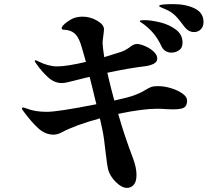

<svg xmlns="http://www.w3.org/2000/svg" viewBox="-20 -868 1040 934"><path d="M970 -761Q970 -738 956.5 -725Q943 -712 924 -712Q910 -712 898 -719Q886 -726 877 -738Q851 -774 832 -792.5Q813 -811 787 -822Q778 -826 766 -831Q754 -836 754 -839Q754 -848 823 -848Q884 -848 927 -827Q970 -806 970 -761ZM890 -379Q890 -354 876 -345Q862 -336 820 -336L791 -337Q763 -339 745 -339Q673 -339 555 -314Q583 -214 627 -98Q644 -53 644 -17Q644 16 630.5 31Q617 46 598 46Q572 46 543.5 17.5Q515 -11 506 -43Q502 -58 494 -125Q486 -202 477 -242L466 -292Q347 -260 278 -223Q259 -213 240 -213Q199 -213 164 -246Q129 -279 97 -323Q87 -336 87 -340Q87 -345 93 -345Q96 -345 102.5 -342.5Q109 -340 113 -339Q151 -324 208 -324Q262 -324 449 -361Q445 -379 442 -388Q431 -436 416 -494L390 -488L338 -475Q328 -473 311.5 -468.5Q295 -464 281 -464Q245 -464 215 -491Q185 -518 160 -553Q157 -558 153 -563.5Q149 -569 149 -571Q149 -575 152 -575Q154 -575 158.5 -573Q163 -571 165 -570Q215 -545 258 -545Q305 -545 398 -567Q376 -645 372 -656Q359 -693 341 -707Q323 -721 296 -723Q294 -723 289 -723.5Q284 -724 282 -725.5Q280 -727 280 -731Q280 -742 306 -761Q332 -780 353 -784Q368 -787 381 -787Q419 -787 452.5 -767.5Q486 -748 486 -725L484 -705Q479 -668 479 -660Q479 -643 487 -590Q505 -595 567 -615Q589 -622 612 -639Q622 -647 630 -650.5Q638 -654 647 -654Q661 -654 685 -644Q709 -634 727 -617.5Q745 -601 745 -583Q745 -567 728 -558Q711 -549 687 -546Q610 -537 502 -514Q520 -437 536 -379Q599 -393 620 -400Q660 -413 690 -432Q705 -441 716 -445Q727 -449 749 -449Q779 -449 812 -439Q845 -429 867.5 -413Q890 -397 890 -379ZM660 -765Q660 -768 666.5 -769Q673 -770 682 -770Q714 -770 758 -759.5Q802 -749 835 -724.5Q868 -700 868 -661Q868 -635 851 -623.5Q834 -612 814 -612Q798 -612 785 -620Q772 -628 765 -644Q749 -678 729.5 -702Q710 -726 682 -748Q674 -754 667 -758.5Q660 -763 660 -765Z"/></svg>

Font: Shippori Mincho ExtraBold
Style: Regular
Weight: 800
Designer: FONTDASU
Foundry: FONTDASU / Google Inc. / but / Adobe
Version: Version 3.110; ttfautohint (v1.8.3)